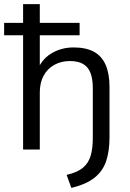

<svg xmlns="http://www.w3.org/2000/svg" viewBox="-31 -725 629 931"><path d="M315 186 292 123Q344 111 371 88.5Q398 66 408.5 30.5Q419 -5 419 -56V-298Q419 -343 407.5 -372Q396 -401 371.5 -415Q347 -429 308 -429Q265 -429 231.5 -410Q198 -391 180 -357Q162 -323 162 -277V0H81V-554H-11V-614H81V-705H162V-614H355V-554H162V-379H149Q168 -435 216.5 -465Q265 -495 326 -495Q385 -495 423.5 -474.5Q462 -454 481 -411Q500 -368 500 -303V-59Q500 7 484 55.5Q468 104 427.5 136.5Q387 169 315 186Z"/></svg>

Font: NunitoSans1
Style: Book
Weight: 400
Designer: Vernon Adams
Foundry: Vernon Adams
Version: Version 3.101;gftools[0.9.27]